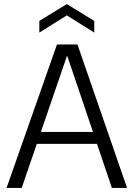

<svg xmlns="http://www.w3.org/2000/svg" viewBox="-20 -917 652 937"><path d="M12 0 258 -700H358L600 0H526L309 -642H306L86 0ZM132 -215 153 -273H459L480 -215ZM172 -758V-815L306 -897L440 -815V-758L306 -842Z"/></svg>

Font: DM Sans 36pt Light
Style: Regular
Weight: 300
Designer: Colophon Foundry, Jonny Pinhorn
Foundry: Colophon Foundry
Version: Version 4.004;gftools[0.9.30]